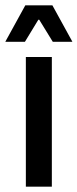

<svg xmlns="http://www.w3.org/2000/svg" viewBox="-34 -704 292 724"><path d="M63.5 0V-489H161.5V0ZM61.5 -684H163.5L238.5 -547.5V-546.5H165L114 -629.5H110.5L60 -546.5H-13.5V-547.5Z"/></svg>

Font: Anek Bangla Medium Medium
Style: Regular
Weight: 500
Version: Version 1.003